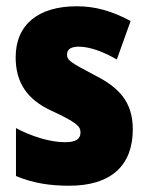

<svg xmlns="http://www.w3.org/2000/svg" viewBox="-20 -583 472 613"><path d="M404 -170C404 -259 358 -305 282 -343C205 -384 194 -390 194 -409C194 -426 207 -434 232 -434C268 -434 314 -416 353 -393L397 -516C339 -547 286 -563 225 -563C103 -563 30 -505 30 -400C30 -318 68 -265 143 -230C225 -192 237 -180 237 -160C237 -138 221 -129 187 -129C139 -129 80 -148 31 -174V-21C86 2 140 10 201 10C335 10 404 -55 404 -170Z"/></svg>

Font: Noto Sans Georgian Condensed Black
Style: Regular
Weight: 900
Width: 3
Designer: Monotype Design Team, Akaki Razmadze
Foundry: Google LLC
Version: Version 2.005